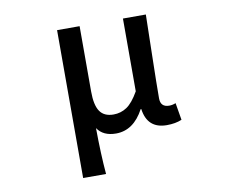

<svg xmlns="http://www.w3.org/2000/svg" viewBox="-81 -654 1161 959"><g transform="rotate(-10 500.0 -175.0)"><path d="M265.6 200.2V-549.8H379.9V-217.8Q379.9 -149.4 401.4 -117.7Q422.9 -85.9 470.7 -85.9Q507.8 -85.9 538.1 -106Q568.4 -126 599.6 -180.7V-549.8H715.8Q714.8 -497.1 711.4 -345.2Q708 -193.4 708 -126Q708 -81.1 752 -81.1Q768.6 -81.1 785.2 -87.9L799.8 -1Q767.6 12.7 723.6 12.7Q625 12.7 611.3 -88.9H608.4Q555.7 9.8 466.8 9.8Q401.4 9.8 372.1 -34.2Q373 97.7 381.8 200.2Z"/></g></svg>

Font: GenEi Gothic M SemiBold
Style: Regular
Weight: 500
Designer: o_tamon (Modified); [Source Han Sans]
Ryoko NISHIZUKA  (kana & ideographs); Paul D. Hunt (Latin, Greek & Cyrillic); Wenl
Version: Version 1.1a;Original Version 1.004